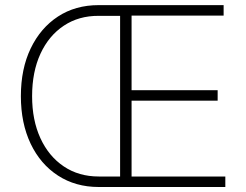

<svg xmlns="http://www.w3.org/2000/svg" viewBox="-20 -748 986 768"><path d="M375 0Q282.2 0 211.9 -45.7Q141.6 -91.3 102.5 -173.3Q63.5 -255.4 63.5 -363.3Q63.5 -472.7 102.8 -554.4Q142.1 -636.2 211.9 -681.9Q281.7 -727.5 374.5 -727.5H480.5V-684.6H374.5Q295.4 -685.1 235.4 -645.3Q175.3 -605.5 141.8 -533Q108.4 -460.4 108.4 -363.3Q108.4 -267.6 141.6 -195.3Q174.8 -123 234.9 -82.5Q294.9 -42 375 -42H480.5V0ZM460.4 0V-727.5H874.5V-685.5H506.3V-387.2H850.6V-345.2H506.3V-42H881.3V0Z"/></svg>

Font: Inter 17pt ExtraLight
Style: Regular
Weight: 250
Version: Version 4.001;git-66647c0bb